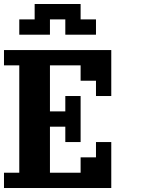

<svg xmlns="http://www.w3.org/2000/svg" viewBox="-20 -943 732 963"><path d="M0 0V-76.7H76.7V-615.2H0V-691.9H538.1V-461.4H461.4V-538.1H384.3V-615.2H230.5V-384.3H307.6V-461.4H384.3V-230.5H307.6V-307.6H230.5V-76.7H384.3V-153.8H461.4V-230.5H538.1V0ZM76.7 -769V-845.7H153.8V-922.9H384.3V-845.7H461.4V-769H307.6V-845.7H230.5V-769Z"/></svg>

Font: Good Old DOS
Style: Regular
Weight: 400
Designer: Vasily Draigo
Foundry: Vasily Draigo
Version: 1.0